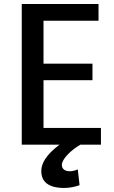

<svg xmlns="http://www.w3.org/2000/svg" viewBox="-20 -714 568 953"><path d="M300 219C216 219 185 185 185 135C185 79 238 31 285 -3H378V5C336 28 287 75 287 104C287 127 305 136 327 136C338 136 352 133 366 127L375 205C354 213 324 219 300 219ZM481 4H88V-694H469V-611H196V-398H439V-316H196V-79H481Z"/></svg>

Font: Repo Medium
Style: Regular
Weight: 500
Designer: Stefan Peev
Foundry: Context Ltd
Version: Version 1.502